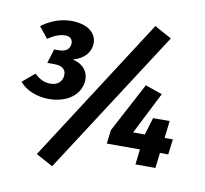

<svg xmlns="http://www.w3.org/2000/svg" viewBox="-90 -862 1120 1050"><g transform="rotate(10 470.0 -337.5)"><path d="M784 -712 689 -764 172 38 266 89ZM880 -85 891 -170H845L856 -266H764L735 -170H670L788 -403L694 -436L548 -161L539 -85H723L713 0H824L834 -85ZM118 -592C152 -616 184 -628 213 -628C239 -628 254 -615 254 -592C254 -561 233 -542 192 -542H166L142 -463H181C226 -463 245 -444 245 -416C245 -380 221 -354 177 -354C146 -354 118 -366 89 -394L21 -337C55 -295 118 -270 183 -270C295 -270 363 -333 363 -410C363 -456 331 -494 279 -504L280 -507C343 -525 373 -567 373 -614C373 -668 325 -712 232 -712C174 -712 117 -691 68 -654Z"/></g></svg>

Font: Fira Sans OT
Style: Bold Italic
Weight: 700
Italic angle: -8°
Designer: Carrois Corporate & Edenspiekermann
Foundry: Carrois Corporate GbR & Edenspiekermann AG
Version: Version 2.001